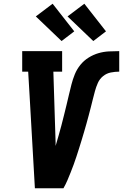

<svg xmlns="http://www.w3.org/2000/svg" viewBox="-20 -1009 659 1029"><path d="M167 0 139 -490 131 -625H99V-735H313V-625H266L278 -245Q278 -241 278 -236.5Q278 -232 278 -227Q286 -255 294 -282Q302 -309 309 -336.5Q316 -364 323 -391.5Q330 -419 336.5 -446.5Q343 -474 349.5 -501.5Q356 -529 363 -556.5Q370 -584 381 -611Q392 -638 410.5 -661Q429 -684 454.5 -700Q480 -716 507.5 -724Q535 -732 563 -733.5Q591 -735 619 -735V-625Q597 -625 574 -620.5Q551 -616 532.5 -601Q514 -586 504.5 -564.5Q495 -543 489 -521Q483 -499 477.5 -477Q472 -455 466.5 -433Q461 -411 455 -389Q449 -367 443 -345Q437 -323 430.5 -301.5Q424 -280 417.5 -258Q411 -236 404 -214.5Q397 -193 390 -171Q383 -149 375 -127.5Q367 -106 358.5 -84.5Q350 -63 341 -42Q332 -21 320 0ZM480 -789 342 -921 432 -989 548 -841ZM310 -789 172 -921 262 -989 378 -841Z"/></svg>

Font: Iosevka Slab XBdExObl
Style: Regular
Weight: 800
Width: 7
Italic angle: -9°
Monospace: yes
Designer: Belleve Invis
Foundry: Belleve Invis
Version: Version 11.1.0; ttfautohint (v1.8.3)